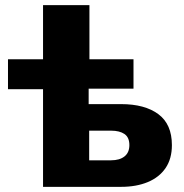

<svg xmlns="http://www.w3.org/2000/svg" viewBox="-20 -725 715 745"><path d="M147 0V-379H11V-495H147V-705H327V-495H498V-381H324V-321H450Q542 -321 594.5 -282Q647 -243 647 -162Q647 -109 622.5 -73Q598 -37 553.5 -18.5Q509 0 450 0ZM326 -103H411Q444 -103 463 -118Q482 -133 482 -162Q482 -192 463 -205Q444 -218 411 -218H326Z"/></svg>

Font: Nunito Sans 11pt Black
Style: Regular
Weight: 900
Version: Version 3.101;gftools[0.9.27]